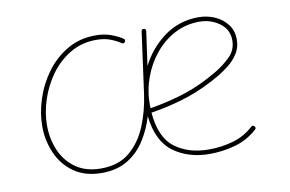

<svg xmlns="http://www.w3.org/2000/svg" viewBox="-59 -598 1059 700"><g transform="rotate(-10 470.0 -248.0)"><path d="M266.6 -15.6Q332.5 -15.6 373.5 -50.5Q414.6 -85.4 436.8 -140.1Q459 -194.8 467.3 -254.4L498.5 -482.4Q499.5 -490.7 507.8 -489.7Q516.1 -488.8 515.1 -480.5L497.6 -354Q528.3 -415.5 583.7 -456.3Q639.2 -497.1 711.4 -497.1Q742.7 -497.1 770.8 -484.9Q798.8 -472.7 816.9 -449.5Q835 -426.3 835 -393.1Q835 -363.3 820.6 -341.1Q806.2 -318.8 785.9 -302.7Q765.6 -286.6 747.6 -275.9Q682.1 -237.3 619.1 -216.6Q556.2 -195.8 482.4 -184.1Q490.2 -90.8 540.3 -53.2Q590.3 -15.6 666 -15.6Q712.4 -15.6 755.4 -27.8Q798.3 -40 831.5 -70.3Q838.4 -76.2 843.8 -69.8Q849.6 -63 843.3 -57.6Q806.2 -24.4 760 -11.7Q713.9 1 666 1Q587.4 1 532.5 -39.1Q477.5 -79.1 466.8 -173.8Q453.1 -127.4 427.7 -87.4Q402.3 -47.4 362.8 -23.2Q323.2 1 266.6 1Q205.6 1 164.3 -27.8Q123 -56.6 102.3 -103.8Q81.5 -150.9 81.5 -204.6Q81.5 -252.9 98.1 -304.2Q114.7 -355.5 146.7 -399.2Q178.7 -442.9 224.9 -470Q271 -497.1 329.6 -497.1Q363.3 -497.1 388.7 -487.3Q414.1 -477.5 429.2 -467.3Q436.5 -462.9 431.6 -455.1Q427.2 -447.8 419.4 -452.6Q405.8 -462.4 383.1 -471.4Q360.4 -480.5 329.6 -480.5Q275.9 -480.5 233.2 -455.1Q190.4 -429.7 160.6 -388.7Q130.9 -347.7 115 -299.3Q99.1 -251 99.1 -204.6Q99.1 -153.8 117.9 -110.6Q136.7 -67.4 174.1 -41.5Q211.4 -15.6 266.6 -15.6ZM711.4 -480.5Q661.6 -480.5 619.4 -458.3Q577.1 -436 546.4 -398.2Q515.6 -360.4 498.5 -313Q481.4 -265.6 481.4 -214.8Q481.4 -207.5 481.9 -200.7Q553.2 -212.4 614 -232.4Q674.8 -252.4 738.8 -290.5Q766.1 -306.6 792.2 -331.5Q818.4 -356.4 818.4 -393.1Q818.4 -433.1 785.9 -456.8Q753.4 -480.5 711.4 -480.5Z"/></g></svg>

Font: Mikhak Thin
Style: Regular
Weight: 100
Designer: Amin Abedi
Version: Version 3.3